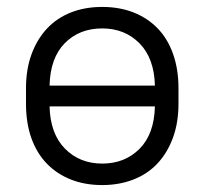

<svg xmlns="http://www.w3.org/2000/svg" viewBox="-20 -527 590 554"><path d="M275 7Q225 7 184.5 -9Q144 -25 115 -55Q86 -85 70.5 -128.5Q55 -172 55 -228V-272Q55 -327 71 -370.5Q87 -414 115.5 -444.5Q144 -475 184.5 -491Q225 -507 275 -507Q325 -507 365.5 -491Q406 -475 435 -445Q464 -415 479.5 -371Q495 -327 495 -272V-228Q495 -173 479 -129.5Q463 -86 434.5 -55.5Q406 -25 365 -9Q324 7 275 7ZM275 -55Q340 -55 382.5 -97.5Q425 -140 427 -220H123Q125 -141 167.5 -98Q210 -55 275 -55ZM275 -445Q209 -445 167 -402.5Q125 -360 123 -280H427Q425 -359 382.5 -402Q340 -445 275 -445Z"/></svg>

Font: Retni Sans
Style: Regular
Weight: 400
Designer: Vitaly Kuzmin
Foundry: ParaType Ltd.
Version: Version 1.00;March 2, 2019;FontCreator 11.5.0.2425 64-bit; t